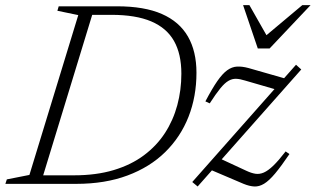

<svg xmlns="http://www.w3.org/2000/svg" viewBox="-44 -700 1202 731"><path d="M237.5 -32.5Q322.5 -32.5 389 -52.5Q455.5 -72.5 504 -108.8Q552.5 -145 584 -193.5Q615.5 -242 631 -299.5Q646.5 -357 646.5 -419.5Q646.5 -494.5 618.5 -544Q590.5 -593.5 531.8 -618.5Q473 -643.5 380 -643.5H267L282.5 -676H401.5Q505.5 -676 572.2 -646.8Q639 -617.5 671.5 -561Q704 -504.5 704 -423Q704 -332.5 673.8 -255.5Q643.5 -178.5 585 -121Q526.5 -63.5 441.2 -31.8Q356 0 246.5 0H75.5L82 -32.5ZM254 -642.5 174.5 -659 179.5 -676H317L110.5 0H-23.5L-18 -17L68 -34ZM688 -7 1083 -453.5 1103 -435.5 708.5 10ZM754.5 -306.5 738 -314Q763.5 -362.5 783.2 -391Q803 -419.5 821 -432.5Q839 -445.5 858.5 -446.5Q878 -447.5 902 -441L1054 -397.5L1016 -356.5L888.5 -393.5Q869.5 -399.5 854.8 -400Q840 -400.5 825.8 -392.2Q811.5 -384 794.8 -363.5Q778 -343 754.5 -306.5ZM883.5 0 748.5 -57.5 789 -98.5 893.5 -50Q912.5 -41 928.2 -38.5Q944 -36 960.2 -43Q976.5 -50 996.5 -69.2Q1016.5 -88.5 1043.5 -123.5L1058 -113.5Q1026.5 -67 1003.5 -39.5Q980.5 -12 961.5 -0.5Q942.5 11 924 10Q905.5 9 883.5 0ZM1138.5 -680.5 982.5 -515.5H937.5L881.5 -680.5H905.5L976.5 -555.5H958L1107 -680.5Z"/></svg>

Font: Newsreader 16pt 16pt Light
Style: Italic
Weight: 300
Italic angle: -17°
Version: Version 1.003